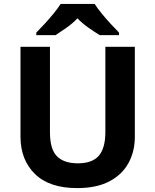

<svg xmlns="http://www.w3.org/2000/svg" viewBox="-20 -954 796 984"><path d="M671 -252Q671 -178 638.5 -118.5Q606 -59 540.5 -24.5Q475 10 375 10Q233 10 159 -62.5Q85 -135 85 -254V-714H236V-277Q236 -189 272 -153Q308 -117 379 -117Q453 -117 486.5 -156Q520 -195 520 -278V-714H671ZM465 -934Q479 -912 501.5 -884.5Q524 -857 548 -831Q572 -805 590 -787V-774H491Q465 -790 434 -811.5Q403 -833 377 -860Q351 -833 321 -812Q291 -791 265 -774H166V-787Q185 -806 208.5 -831.5Q232 -857 254.5 -884.5Q277 -912 291 -934Z"/></svg>

Font: Noto Sans Gurmukhi UI
Style: Bold
Weight: 700
Designer: Jelle Bosma - Monotype Design Team
Foundry: Monotype Imaging Inc.
Version: Version 2.004; ttfautohint (v1.8.4.7-5d5b)